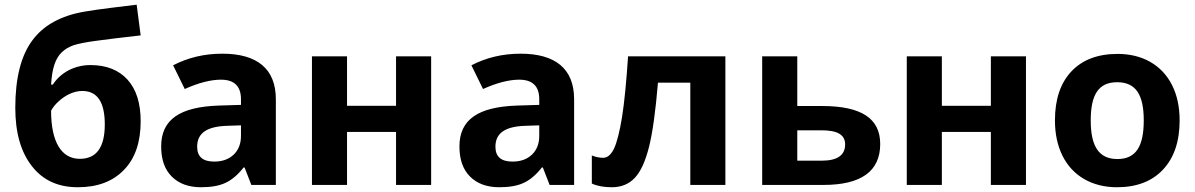

<svg xmlns="http://www.w3.org/2000/svg" viewBox="-20 -785 5072 815"><path d="M44.9 -327.1C44.9 -222.2 68.4 -139.6 115.2 -80.1C161.6 -20 226.6 9.8 310.1 9.8C393.6 9.8 459 -14.6 506.3 -64C553.7 -112.8 577.1 -181.6 577.1 -270C577.1 -346.7 558.6 -405.8 521 -447.3C483.4 -488.3 431.2 -508.8 363.8 -508.8C298.8 -508.8 238.8 -479 204.1 -425.8H196.8C201.2 -496.6 215.3 -536.6 241.7 -562.5C254.9 -575.7 271.5 -585.4 292 -592.8C312.5 -599.6 344.7 -606 388.2 -611.8C431.6 -617.7 494.6 -625.5 577.1 -634.8L560.1 -765.1C481.4 -754.9 410.6 -748 339.8 -735.8C238.8 -718.8 164.1 -677.7 116.7 -612.8C68.8 -547.9 44.9 -452.6 44.9 -327.1ZM318.8 -110.8C240.7 -110.8 196.8 -182.6 196.8 -314.9C203.6 -328.1 214.4 -341.8 229 -355C257.8 -381.3 293.9 -398.9 329.1 -398.9C393.1 -398.9 424.8 -351.6 424.8 -256.8C424.8 -159.7 389.6 -110.8 318.8 -110.8Z M1150.9 0V-363.8C1150.9 -494.1 1070.3 -557.1 923.8 -557.1C847.2 -557.1 777.8 -540.5 714.8 -507.8L764.2 -407.2C823.2 -433.6 874.5 -446.8 918 -446.8C974.6 -446.8 1002.9 -418.9 1002.9 -363.8V-339.8L908.2 -336.9C744.6 -331.1 664.1 -278.8 664.1 -163.1C664.1 -107.9 679.2 -64.9 709.5 -35.2C739.3 -5.4 780.8 9.8 833 9.8C875.5 9.8 910.2 3.9 937 -8.8C963.4 -21 989.3 -42.5 1014.2 -74.2H1018.1L1046.9 0ZM1002.9 -208C1002.9 -175.3 992.7 -148.9 972.2 -128.9C951.2 -108.9 923.8 -99.1 889.2 -99.1C840.8 -99.1 816.9 -120.1 816.9 -162.1C816.9 -220.7 858.9 -248.5 945.3 -251L1002.9 -252.9Z M1304.2 -545.9V0H1453.1V-225.1H1661.1V0H1810.1V-545.9H1661.1V-335.9H1453.1V-545.9Z M2417 0V-363.8C2417 -494.1 2336.4 -557.1 2189.9 -557.1C2113.3 -557.1 2043.9 -540.5 1981 -507.8L2030.3 -407.2C2089.4 -433.6 2140.6 -446.8 2184.1 -446.8C2240.7 -446.8 2269 -418.9 2269 -363.8V-339.8L2174.3 -336.9C2010.7 -331.1 1930.2 -278.8 1930.2 -163.1C1930.2 -107.9 1945.3 -64.9 1975.6 -35.2C2005.4 -5.4 2046.9 9.8 2099.1 9.8C2141.6 9.8 2176.3 3.9 2203.1 -8.8C2229.5 -21 2255.4 -42.5 2280.3 -74.2H2284.2L2313 0ZM2269 -208C2269 -175.3 2258.8 -148.9 2238.3 -128.9C2217.3 -108.9 2189.9 -99.1 2155.3 -99.1C2106.9 -99.1 2083 -120.1 2083 -162.1C2083 -220.7 2125 -248.5 2211.4 -251L2269 -252.9Z M3059.1 -545.9H2646C2638.7 -437 2630.4 -351.1 2620.6 -289.1C2610.4 -226.6 2599.1 -182.1 2586.9 -155.3C2574.2 -128.4 2558.6 -115.2 2540 -115.2C2523.9 -115.2 2508.3 -118.7 2492.2 -125V-5.9C2514.2 4.4 2542.5 9.8 2577.1 9.8C2617.7 9.8 2650.4 -3.9 2675.3 -30.8C2700.2 -57.6 2719.7 -101.1 2734.9 -161.1C2750 -221.2 2762.7 -312 2772.9 -434.1H2910.2V0H3059.1Z M3364.3 -545.9H3215.3V0H3475.1C3635.7 0 3716.3 -58.1 3716.3 -173.8C3716.3 -281.7 3637.2 -335 3469.2 -335H3364.3ZM3567.4 -171.9C3567.4 -126 3534.2 -103 3468.3 -103H3364.3V-231.9H3466.3C3533.2 -231.9 3567.4 -214.4 3567.4 -171.9Z M3829.1 -545.9V0H3978V-225.1H4186V0H4335V-545.9H4186V-335.9H3978V-545.9Z M4987.3 -273.9C4987.3 -331.1 4976.6 -381.3 4955.1 -423.8C4912.1 -509.3 4829.1 -556.2 4724.1 -556.2C4639.6 -556.2 4574.2 -531.2 4527.8 -481.9C4481.4 -432.6 4458 -363.3 4458 -273.9C4458 -216.8 4468.8 -166.5 4490.2 -123.5C4533.2 -37.6 4616.2 9.8 4721.2 9.8C4804.7 9.8 4870.1 -15.1 4917 -65.4C4963.9 -115.7 4987.3 -185.1 4987.3 -273.9ZM4609.9 -273.9C4609.9 -382.8 4642.6 -436 4722.2 -436C4802.2 -436 4835 -381.8 4835 -273.9C4835 -165 4802.7 -109.9 4723.1 -109.9C4643.1 -109.9 4609.9 -166 4609.9 -273.9Z"/></svg>

Font: Noto Reveo Sans
Style: Bold
Weight: 700
Designer: Monotype Design team
Foundry: Monotype Imaging Inc.
Version: Version 1.04